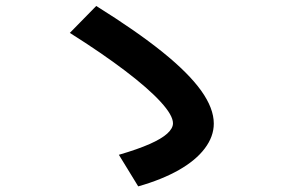

<svg xmlns="http://www.w3.org/2000/svg" viewBox="-20 -688 978 659"><path d="M573.7 -264.9Q573.7 -292.2 531.5 -338.3Q489.3 -384.5 409.5 -445.1Q329.7 -505.7 219.7 -575.1L310.3 -667.5Q448.8 -581.1 538 -509.2Q627.2 -437.3 670.5 -376.8Q713.8 -316.2 713.8 -263.9Q713.8 -219.6 683 -178.7Q652.3 -137.7 593.9 -104.5Q535.5 -71.3 454.4 -48.3L388 -156.7Q453 -175.7 493.7 -193.7Q534.5 -211.7 554.1 -229.6Q573.7 -247.4 573.7 -264.9Z"/></svg>

Font: Pretendard JP Variable
Style: Regular
Weight: 400
Designer: Base glyphs from Inter by Rasmus Andersson; Hangul glyphs from Noto Sans CJK(Source Han Sans) by Jang Soo-young and Kang
Foundry: Kil Hyung-jin
Version: Version 1.307;Glyphs 3.2 (3192)